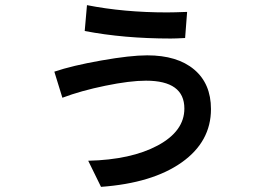

<svg xmlns="http://www.w3.org/2000/svg" viewBox="-20 -644 1040 747"><path d="M191.4 -365.2Q260.7 -388.7 374 -408.7Q487.3 -428.7 552.7 -428.7Q669.9 -428.7 735.4 -373.5Q800.8 -318.4 800.8 -219.7Q800.8 -92.8 687 -12.2Q573.2 68.4 373 83L323.2 -18.6Q490.2 -22.5 593.8 -78.1Q697.3 -133.8 697.3 -221.7Q697.3 -330.1 547.9 -330.1Q485.4 -330.1 390.1 -310.5Q294.9 -291 222.7 -263.7ZM309.6 -523.4 318.4 -624Q461.9 -595.7 629.9 -595.7Q655.3 -595.7 708 -597.7L700.2 -496.1Q663.1 -494.1 644.5 -494.1Q461.9 -494.1 309.6 -523.4Z"/></svg>

Font: GenEi M Gothic v2 Medium
Style: Regular
Weight: 500
Version: Version 2.0